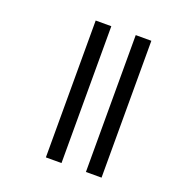

<svg xmlns="http://www.w3.org/2000/svg" viewBox="-116 -721 770 820"><g transform="rotate(20 269.0 -311.0)"><path d="M363 0V-622H434V0ZM181 0V-622H252V0Z"/></g></svg>

Font: Noto Sans Bengali ExtraCondensed
Style: Regular
Weight: 400
Width: 2
Designer: Jelle Bosma - Monotype Design Team
Foundry: Monotype Imaging Inc.
Version: Version 2.003